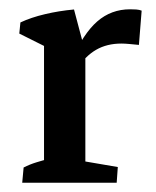

<svg xmlns="http://www.w3.org/2000/svg" viewBox="-20 -393 336 413"><path d="M74.7 -2.9V-315.4L163.6 -290.5V-2.9ZM27.8 0 30.8 -32.7Q44.4 -39.6 58.6 -43.9Q72.8 -48.3 86.9 -51.8L74.7 -12.7V-82H163.6V-12.7L153.3 -47.4L233.4 -33.7L231 0ZM142.6 -242.2 132.8 -261.7Q159.2 -320.8 189.2 -346.9Q219.2 -373 259.8 -373Q266.1 -373 272.9 -372.6Q279.8 -372.1 284.7 -370.1L278.8 -296.4Q269.5 -297.4 259 -298.3Q248.5 -299.3 241.2 -299.3Q210 -299.3 186.8 -285.9Q163.6 -272.5 142.6 -242.2ZM74.7 -249.5V-312L88.9 -287.1L21.5 -320.8L23.9 -344.7Q46.9 -355.5 76.7 -362.5Q106.4 -369.6 139.2 -372.6L160.6 -292Z"/></svg>

Font: Markazi Text Medium
Style: Regular
Weight: 500
Designer: Borna Izadpanah (Arabic designer), Fiona Ross (Arabic design director) and Florian Runge (Latin designer)
Foundry: Borna Izadpanah and Florian Runge
Version: Version 1.001